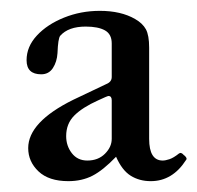

<svg xmlns="http://www.w3.org/2000/svg" viewBox="-20 -580 364 354"><path d="M106 -246Q70 -246 51 -264Q32 -282 32 -307Q32 -355 115 -396L176 -425Q186 -429 186 -438V-500Q186 -517 173.5 -524Q161 -531 138 -531Q106 -531 91 -514Q87 -509 86 -482Q85 -466 77.5 -454.5Q70 -443 56 -443Q29 -443 29 -469Q29 -494 48 -514.5Q67 -535 98 -547.5Q129 -560 164 -560Q203 -560 229 -545Q243 -537 249 -526Q255 -515 255 -492V-324Q255 -284 280 -284Q285 -284 292.5 -286.5Q300 -289 310 -297Q314 -300 319 -294Q321 -293 323 -290Q325 -287 323 -285Q298 -246 258 -246Q237 -246 221 -256Q205 -266 194 -291Q170 -266 150.5 -256Q131 -246 106 -246ZM141 -284Q161 -284 173.5 -296.5Q186 -309 186 -324V-395Q186 -403 180 -403Q178 -403 161 -395Q132 -382 117 -367Q102 -352 102 -329Q102 -311 112.5 -297.5Q123 -284 141 -284Z"/></svg>

Font: Junicode SmExp
Style: Regular
Weight: 400
Width: 6
Designer: Peter S. Baker
Version: Version 2.205; ttfautohint (v1.8.4)